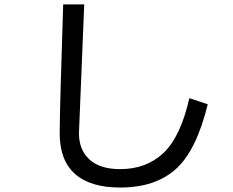

<svg xmlns="http://www.w3.org/2000/svg" viewBox="-20 -797 1040 856"><path d="M906.2 -332Q855.5 -125 763.7 -43Q671.9 39.1 515.6 39.1Q382.8 39.1 314.5 -21.5Q246.1 -82 246.1 -203.1Q246.1 -300.8 261.7 -777.3H355.5L332 -203.1Q332 -128.9 378.9 -85.9Q425.8 -43 515.6 -43Q632.8 -43 709 -115.2Q785.2 -187.5 824.2 -359.4Z"/></svg>

Font: WenQuanYi Micro Hei Mono
Style: Regular
Weight: 400
Foundry: Ascender Corporation
Version: Version 0.2.0-beta